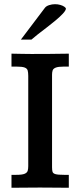

<svg xmlns="http://www.w3.org/2000/svg" viewBox="-20 -886 377 906"><path d="M34.2 0V-61H56.6Q85 -61 96.7 -66.2Q108.4 -71.3 110.8 -80.6Q113.3 -89.8 113.3 -102.1V-527.8Q113.3 -543.9 110.6 -553.5Q107.9 -563 96.2 -567.4Q84.5 -571.8 56.6 -571.8H34.2V-632.8Q64.5 -632.3 85.9 -631.8Q107.4 -631.3 127.9 -631.3Q179.2 -631.3 211.4 -631.6Q243.7 -631.8 264.9 -632.3Q286.1 -632.8 304.7 -632.8V-571.8H282.2Q254.9 -571.8 242.9 -566.9Q231 -562 228.3 -553.5Q225.6 -544.9 225.6 -533.2V-96.7Q225.6 -82.5 228 -75Q230.5 -67.4 242.2 -64.2Q253.9 -61 282.2 -61H304.7V0Q272.5 0 242.9 -0.5Q213.4 -1 168.5 -1Q127.4 -1 96.2 -0.5Q64.9 0 34.2 0ZM78.6 -699.2 191.9 -849.1Q198.2 -857.4 211.9 -861.8Q225.6 -866.2 239.7 -866.2Q252.9 -866.2 264.6 -862.8Q276.4 -859.4 283.7 -854.2Q291 -849.1 291 -844.7Q290 -835.9 276.6 -821.5Q263.2 -807.1 242.7 -790Q222.2 -772.9 200 -755.9Q177.7 -738.8 158.4 -723.9Q139.2 -709 128.4 -699.2Z"/></svg>

Font: Kameron Medium
Style: Regular
Weight: 500
Designer: Vernon Adams
Foundry: Vernon Adams
Version: Version 1.100